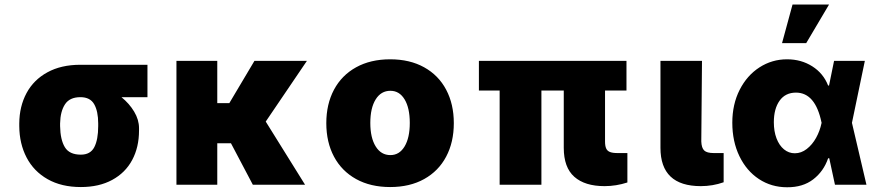

<svg xmlns="http://www.w3.org/2000/svg" viewBox="-20 -791 3762 822"><path d="M324.2 -513.7H611.3V-375H500Q533.7 -347.7 554.4 -313Q575.2 -278.3 575.2 -242.2V-232.4Q575.2 -160.6 545.9 -106Q516.6 -51.3 460.4 -20.8Q404.3 9.8 326.2 9.8Q243.2 9.8 183.8 -23.9Q124.5 -57.6 93.8 -116.7Q63 -175.8 62.5 -251V-262.7Q63 -335.4 93.5 -392.3Q124 -449.2 182.9 -481.4Q241.7 -513.7 324.2 -513.7ZM326.2 -128.9Q367.2 -128.9 383.8 -161.1Q400.4 -193.4 400.4 -251V-262.7Q400.4 -314.5 383.3 -344.7Q366.2 -375 324.2 -375Q278.3 -375 258.3 -344.5Q238.3 -314 237.3 -262.7V-251Q238.3 -192.9 257.6 -160.9Q276.9 -128.9 326.2 -128.9Z M910.2 -349.6H961.9L1069.3 -530.3H1293.9L1117.7 -270.5L1286.1 0H1062.5L968.8 -177.7H910.2V0H735.4V-530.3H910.2Z M1377 -263.7Q1377 -345.2 1409.9 -407Q1442.9 -468.8 1504.6 -502.9Q1566.4 -537.1 1650.4 -537.1Q1734.4 -537.1 1795.9 -502.9Q1857.4 -468.8 1890.1 -407Q1922.9 -345.2 1922.9 -263.7Q1922.9 -182.1 1890.1 -120.4Q1857.4 -58.6 1795.9 -24.4Q1734.4 9.8 1650.4 9.8Q1566.4 9.8 1504.6 -24.4Q1442.9 -58.6 1409.9 -120.4Q1377 -182.1 1377 -263.7ZM1734.4 -264.6Q1734.4 -328.6 1712.2 -365.5Q1689.9 -402.3 1651.4 -402.3Q1611.3 -402.3 1588.4 -365.5Q1565.4 -328.6 1565.4 -264.6Q1565.4 -201.2 1588.4 -164.1Q1611.3 -127 1651.4 -127Q1689.9 -127 1712.2 -164.1Q1734.4 -201.2 1734.4 -264.6Z M2662.1 -403.3H2570.3V-185.5Q2570.3 -166.5 2575 -155.8Q2579.6 -145 2591.1 -140.4Q2602.5 -135.7 2624 -135.7H2666V-9.8Q2617.7 5.9 2568.4 5.9Q2483.9 5.9 2438.7 -34.2Q2393.6 -74.2 2393.6 -158.2V-403.3H2297.9V0H2119.1V-403.3H2030.3V-530.3H2662.1Z M2985.4 -530.3 2982.4 -185.5Q2983.4 -157.7 2994.9 -146.7Q3006.3 -135.7 3036.1 -135.7H3078.1V-10.7Q3031.2 5.9 2980.5 5.9Q2807.6 5.9 2807.6 -158.2V-530.3Z M3115.2 -265.6Q3115.2 -344.7 3146.7 -406.5Q3178.2 -468.3 3231.7 -502.7Q3285.2 -537.1 3349.6 -537.1Q3410.2 -537.1 3457.5 -507.1Q3504.9 -477.1 3525.4 -424.8H3529.3L3550.8 -530.3H3682.6L3627.4 -265.1L3689.5 0H3554.7L3530.3 -113.3H3525.4Q3506.3 -57.6 3461.7 -23.2Q3417 11.2 3349.6 10.7Q3282.7 10.7 3229.2 -24.4Q3175.8 -59.6 3145.5 -122.6Q3115.2 -185.5 3115.2 -265.6ZM3382.8 -134.8Q3410.2 -134.8 3433.8 -153.1Q3457.5 -171.4 3473.9 -200.9Q3490.2 -230.5 3497.1 -263.7L3497.6 -265.1L3497.1 -266.6Q3470.7 -394.5 3387.7 -394.5Q3342.3 -394.5 3317.6 -359.9Q3293 -325.2 3293 -267.6Q3293 -229 3304.4 -198.7Q3315.9 -168.5 3336.4 -151.6Q3356.9 -134.8 3382.8 -134.8ZM3373 -771.5H3529.3L3431.6 -606.4H3328.1Z"/></svg>

Font: Pretendard GOV Black
Style: Regular
Weight: 900
Designer: Base glyphs from Inter by Rasmus Andersson; Hangeul glyphs from Noto Sans CJK(Source Han Sans) by Jang Soo-young and Kan
Foundry: Kil Hyung-jin
Version: Version 1.309